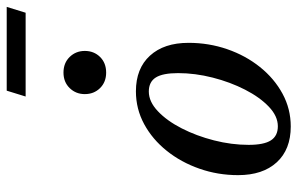

<svg xmlns="http://www.w3.org/2000/svg" viewBox="-174 -680 866 558"><g transform="rotate(-90 259.0 -401.0)"><path d="M272.5 -439Q339 -439 376.2 -398.2Q413.5 -357.5 413.5 -286Q413.5 -227 395 -173.5Q376.5 -120 343.2 -78.5Q310 -37 265.8 -13Q221.5 11 170.5 11Q103.5 11 66.2 -29.8Q29 -70.5 29 -142Q29 -201 47.8 -254.5Q66.5 -308 99.8 -349.5Q133 -391 177.2 -415Q221.5 -439 272.5 -439ZM171 -26.5Q200.5 -26.5 228 -52.8Q255.5 -79 277.5 -122Q299.5 -165 312.5 -216Q325.5 -267 325.5 -316.5Q325.5 -361 312.8 -381.2Q300 -401.5 272 -401.5Q242.5 -401.5 214.8 -375.2Q187 -349 165 -306Q143 -263 130 -212Q117 -161 117 -111.5Q117 -67 130 -46.8Q143 -26.5 171 -26.5ZM327 -525.5Q299.5 -525.5 282 -543.2Q264.5 -561 264.5 -587.5Q264.5 -613.5 282 -631.5Q299.5 -649.5 327 -649.5Q355 -649.5 372.5 -631.5Q390 -613.5 390 -587.5Q390 -561 372.5 -543.2Q355 -525.5 327 -525.5ZM257.5 -759.5 274.5 -814.5H518L501 -759.5Z"/></g></svg>

Font: Newsreader Text Medium
Style: Italic
Weight: 500
Italic angle: -17°
Designer: Hugues Gentile
Foundry: Production Type
Version: Version 1.001